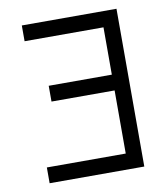

<svg xmlns="http://www.w3.org/2000/svg" viewBox="-74 -687 647 749"><g transform="rotate(-10 250.0 -312.5)"><path d="M437.5 0H62.5V-62.5H375V-312.5H125V-375H375V-562.5H62.5V-625H437.5Z"/></g></svg>

Font: ChillBitmapSE 16px
Style: Regular
Weight: 400
Designer: Designed by Warren2060
Foundry: ChillType
Version: Version 1.000